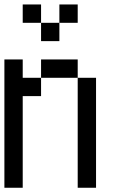

<svg xmlns="http://www.w3.org/2000/svg" viewBox="-20 -937 540 873"><path d="M0 -83.3V-666.7H83.3V-583.3H166.7V-500H83.3V-83.3ZM83.3 -916.7H166.7V-833.3H83.3ZM250 -916.7H333.3V-833.3H250ZM166.7 -583.3V-666.7H333.3V-583.3ZM166.7 -833.3H250V-750H166.7ZM333.3 -83.3V-583.3H416.7V-83.3Z"/></svg>

Font: GalmuriMono11 Regular
Style: Regular
Weight: 400
Designer: Lee Minseo (quiple)
Version: Version 2.399;hotconv 1.1.1;makeotfexe 2.6.0 DEVELOPMENT